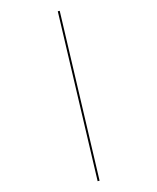

<svg xmlns="http://www.w3.org/2000/svg" viewBox="-222 -782 827 1009"><g transform="rotate(-30 191.5 -277.5)"><path d="M54 160 319 -718 329 -715 64 163Z"/></g></svg>

Font: Ysabeau Hairline
Style: Regular
Weight: 100
Designer: Christian Thalmann (Catharsis Fonts)
Version: Version 0.003